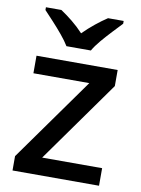

<svg xmlns="http://www.w3.org/2000/svg" viewBox="-86 -825 647 883"><g transform="rotate(10 237.5 -383.0)"><path d="M439 0H35V-67L313 -457H52V-539H431V-464L159 -82H439ZM180 -606Q166 -629 144 -655.5Q122 -682 98 -708Q74 -734 56 -753V-766H128Q154 -749 182.5 -726Q211 -703 236 -676Q263 -703 291.5 -726Q320 -749 346 -766H419V-753Q401 -734 376.5 -708Q352 -682 329.5 -655.5Q307 -629 294 -606Z"/></g></svg>

Font: Noto Sans Hebrew Medium
Style: Regular
Weight: 500
Designer: Monotype Design Team
Foundry: Monotype Imaging Inc.
Version: Version 2.003